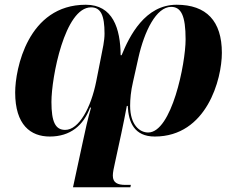

<svg xmlns="http://www.w3.org/2000/svg" viewBox="-20 -566 995 810"><path d="M725 -546C592 -546 526 -414 493 -333H489C488 -446 456 -546 342 -546C97 -546 44 -274 44 -176C44 -39 109 10 190 10C277 10 332 -37 360 -112H364C350 -63 339 -14 329 34L288 224H530L532 214H509C476 214 456 205 456 175C456 161 460 143 466 116L492 -4C500 -41 508 -82 515 -119H519C522 -51 546 10 633 10C852 10 916 -232 916 -343C916 -477 851 -546 725 -546ZM702 -537C744 -537 763 -500 763 -400C763 -297 704 -7 605 -7C570 -7 529 -38 529 -120C529 -147 532 -182 541 -220L564 -323C589 -434 639 -537 702 -537ZM364 -535C405 -535 421 -502 421 -424C421 -394 413 -359 406 -324L386 -223C364 -112 313 -18 255 -18C214 -18 197 -51 197 -136C197 -239 253 -535 364 -535Z"/></svg>

Font: Noto Serif Display
Style: Bold Italic
Weight: 700
Italic angle: -12°
Designer: Monotype Design Team
Foundry: Monotype Imaging Inc.
Version: Version 2.009